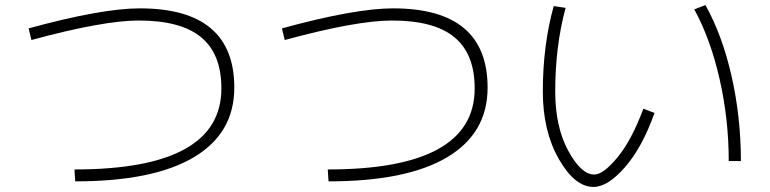

<svg xmlns="http://www.w3.org/2000/svg" viewBox="-20 -711 3040 758"><path d="M93 -599Q382 -678 532 -678Q905 -678 905 -365Q905 -185 745 -90Q585 5 277 5L274 -42Q854 -42 854 -362Q854 -498 774 -564Q694 -630 528 -630Q387 -630 104 -553Z M1093 -599Q1382 -678 1532 -678Q1905 -678 1905 -365Q1905 -185 1745 -90Q1585 5 1277 5L1274 -42Q1854 -42 1854 -362Q1854 -498 1774 -564Q1694 -630 1528 -630Q1387 -630 1104 -553Z M2721 -674 2765 -691Q2832 -571 2868.5 -409Q2905 -247 2905 -75H2857Q2857 -240 2821 -398.5Q2785 -557 2721 -674ZM2213 -680Q2172 -529 2172 -350Q2172 -211 2223 -116.5Q2274 -22 2326 -22Q2362 -22 2418 -90Q2474 -158 2520 -282L2564 -265Q2515 -128 2447 -50.5Q2379 27 2323 27Q2249 27 2186 -83.5Q2123 -194 2123 -350Q2123 -532 2166 -687Z"/></svg>

Font: M PLUS 1p Light
Style: Regular
Weight: 300
Version: Version 1.061